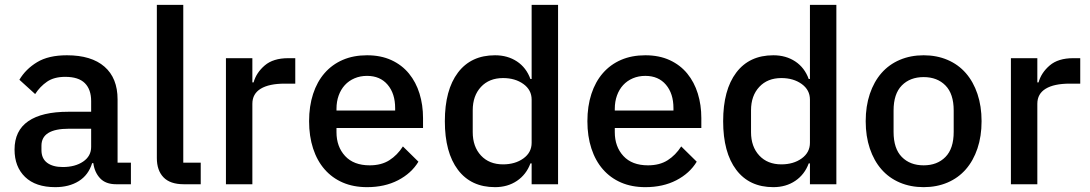

<svg xmlns="http://www.w3.org/2000/svg" viewBox="-20 -760 4495 792"><path d="M459 0Q416 0 393 -24.5Q370 -49 365 -87H360Q345 -38 305 -13Q265 12 208 12Q127 12 83.5 -30Q40 -72 40 -143Q40 -221 96.5 -260Q153 -299 262 -299H356V-343Q356 -391 330 -417Q304 -443 249 -443Q203 -443 174 -423Q145 -403 125 -372L60 -431Q86 -475 133 -503.5Q180 -532 256 -532Q357 -532 411 -485Q465 -438 465 -350V-89H520V0ZM239 -71Q290 -71 323 -93.5Q356 -116 356 -154V-229H264Q151 -229 151 -159V-141Q151 -106 174.5 -88.5Q198 -71 239 -71Z M738 0Q682 0 654.5 -28.5Q627 -57 627 -108V-740H736V-89H808V0Z M912 0V-520H1021V-420H1026Q1037 -460 1072 -490Q1107 -520 1169 -520H1198V-415H1155Q1090 -415 1055.5 -394Q1021 -373 1021 -332V0Z M1494 12Q1438 12 1394 -7Q1350 -26 1319 -61.5Q1288 -97 1271.5 -147.5Q1255 -198 1255 -260Q1255 -322 1271.5 -372.5Q1288 -423 1319 -458.5Q1350 -494 1394 -513Q1438 -532 1494 -532Q1551 -532 1594.5 -512Q1638 -492 1667 -456.5Q1696 -421 1710.5 -374Q1725 -327 1725 -273V-232H1368V-215Q1368 -155 1403.5 -116.5Q1439 -78 1505 -78Q1553 -78 1586 -99Q1619 -120 1642 -156L1706 -93Q1677 -45 1622 -16.5Q1567 12 1494 12ZM1494 -447Q1466 -447 1442.5 -437Q1419 -427 1402.5 -409Q1386 -391 1377 -366Q1368 -341 1368 -311V-304H1610V-314Q1610 -374 1579 -410.5Q1548 -447 1494 -447Z M2173 -86H2168Q2151 -40 2112.5 -14Q2074 12 2022 12Q1923 12 1869 -59.5Q1815 -131 1815 -260Q1815 -389 1869 -460.5Q1923 -532 2022 -532Q2074 -532 2112.5 -506.5Q2151 -481 2168 -434H2173V-740H2282V0H2173ZM2055 -82Q2105 -82 2139 -106.5Q2173 -131 2173 -171V-349Q2173 -389 2139 -413.5Q2105 -438 2055 -438Q1998 -438 1964 -401.5Q1930 -365 1930 -305V-215Q1930 -155 1964 -118.5Q1998 -82 2055 -82Z M2642 12Q2586 12 2542 -7Q2498 -26 2467 -61.5Q2436 -97 2419.5 -147.5Q2403 -198 2403 -260Q2403 -322 2419.5 -372.5Q2436 -423 2467 -458.5Q2498 -494 2542 -513Q2586 -532 2642 -532Q2699 -532 2742.5 -512Q2786 -492 2815 -456.5Q2844 -421 2858.5 -374Q2873 -327 2873 -273V-232H2516V-215Q2516 -155 2551.5 -116.5Q2587 -78 2653 -78Q2701 -78 2734 -99Q2767 -120 2790 -156L2854 -93Q2825 -45 2770 -16.5Q2715 12 2642 12ZM2642 -447Q2614 -447 2590.5 -437Q2567 -427 2550.5 -409Q2534 -391 2525 -366Q2516 -341 2516 -311V-304H2758V-314Q2758 -374 2727 -410.5Q2696 -447 2642 -447Z M3321 -86H3316Q3299 -40 3260.5 -14Q3222 12 3170 12Q3071 12 3017 -59.5Q2963 -131 2963 -260Q2963 -389 3017 -460.5Q3071 -532 3170 -532Q3222 -532 3260.5 -506.5Q3299 -481 3316 -434H3321V-740H3430V0H3321ZM3203 -82Q3253 -82 3287 -106.5Q3321 -131 3321 -171V-349Q3321 -389 3287 -413.5Q3253 -438 3203 -438Q3146 -438 3112 -401.5Q3078 -365 3078 -305V-215Q3078 -155 3112 -118.5Q3146 -82 3203 -82Z M3790 12Q3736 12 3691.5 -7Q3647 -26 3616 -61.5Q3585 -97 3568 -147.5Q3551 -198 3551 -260Q3551 -322 3568 -372.5Q3585 -423 3616 -458.5Q3647 -494 3691.5 -513Q3736 -532 3790 -532Q3844 -532 3888.5 -513Q3933 -494 3964 -458.5Q3995 -423 4012 -372.5Q4029 -322 4029 -260Q4029 -198 4012 -147.5Q3995 -97 3964 -61.5Q3933 -26 3888.5 -7Q3844 12 3790 12ZM3790 -78Q3846 -78 3880 -112.5Q3914 -147 3914 -216V-304Q3914 -373 3880 -407.5Q3846 -442 3790 -442Q3734 -442 3700 -407.5Q3666 -373 3666 -304V-216Q3666 -147 3700 -112.5Q3734 -78 3790 -78Z M4150 0V-520H4259V-420H4264Q4275 -460 4310 -490Q4345 -520 4407 -520H4436V-415H4393Q4328 -415 4293.5 -394Q4259 -373 4259 -332V0Z"/></svg>

Font: IBMPlexSans-Medium
Style: Regular
Weight: 500
Designer: Mike Abbink, Paul van der Laan, Pieter van Rosmalen
Foundry: Bold Monday
Version: Version 3.1